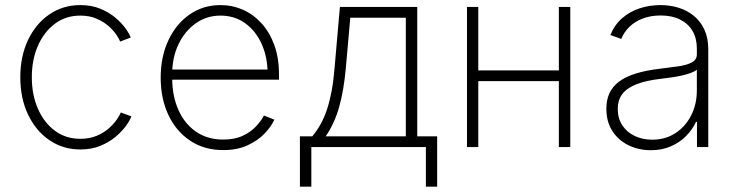

<svg xmlns="http://www.w3.org/2000/svg" viewBox="-20 -573 2870 748"><path d="M293 9.3Q225.6 9.3 172.6 -26.9Q119.6 -63 89.4 -126.5Q59.1 -189.9 59.1 -272Q59.1 -354 89.4 -417.5Q119.6 -481 172.6 -517.1Q225.6 -553.2 293 -553.2Q336.4 -553.2 370.6 -539.1Q404.8 -524.9 429.4 -504.2Q454.1 -483.4 469.2 -462.2Q484.4 -440.9 489.3 -426.8L448.2 -411.1Q444.8 -420.4 433.6 -437.3Q422.4 -454.1 403.1 -471.2Q383.8 -488.3 356.4 -500.2Q329.1 -512.2 293 -512.2Q236.3 -512.2 193.8 -480.5Q151.4 -448.7 127.7 -394.5Q104 -340.3 104 -272Q104 -203.6 127.7 -149.4Q151.4 -95.2 193.8 -63.7Q236.3 -32.2 293 -32.2Q329.1 -32.2 357.2 -44.2Q385.3 -56.2 404.8 -73.7Q424.3 -91.3 435.8 -108.4Q447.3 -125.5 450.7 -134.8L491.7 -119.6Q486.8 -105 471.4 -83.5Q456.1 -62 431.2 -40.8Q406.2 -19.5 371.6 -5.1Q336.9 9.3 293 9.3Z M849.6 11.7Q775.9 11.7 720.9 -24.9Q666 -61.5 636 -125.2Q606 -189 606 -270.5Q606 -352.1 636 -416Q666 -480 718.8 -516.6Q771.5 -553.2 838.9 -553.2Q885.3 -553.2 926.5 -534.9Q967.8 -516.6 999.3 -481.7Q1030.8 -446.8 1048.8 -397Q1066.9 -347.2 1066.9 -283.2V-262.7H633.8V-302.2H1043L1022.5 -286.6Q1022.5 -350.1 999.5 -401.4Q976.6 -452.6 935.3 -482.4Q894 -512.2 838.9 -512.2Q785.2 -512.2 742.4 -481.9Q699.7 -451.7 675.3 -400.4Q650.9 -349.1 650.9 -286.1V-268.1Q650.9 -199.7 674.6 -145.8Q698.2 -91.8 742.9 -60.5Q787.6 -29.3 849.6 -29.3Q894.5 -29.3 926 -44.2Q957.5 -59.1 977.8 -81.1Q998 -103 1008.3 -123L1048.8 -106.9Q1036.6 -79.6 1010.3 -52.2Q983.9 -24.9 943.8 -6.6Q903.8 11.7 849.6 11.7Z M1148.4 154.3V-42H1196.8Q1215.3 -64.5 1229.5 -90.1Q1243.7 -115.7 1254.2 -147.5Q1264.6 -179.2 1272 -218.5Q1279.3 -257.8 1283.2 -306.2L1304.2 -545.9H1605.5V-42H1683.1V154.3H1639.2V0H1192.9V154.3ZM1249 -42H1561V-503.9H1344.7L1327.1 -306.2Q1319.3 -219.2 1301 -155.3Q1282.7 -91.3 1249 -42Z M2171.4 -298.8V-256.8H1831.1V-298.8ZM1843.3 -545.9V0H1799.3V-545.9ZM2201.7 -545.9V0H2157.2V-545.9Z M2515.6 12.2Q2468.8 12.2 2429.2 -6.8Q2389.6 -25.9 2366 -62Q2342.3 -98.1 2342.3 -149.9Q2342.3 -184.1 2354.5 -210.2Q2366.7 -236.3 2391.8 -255.1Q2417 -273.9 2456.5 -286.4Q2496.1 -298.8 2550.8 -305.2Q2592.3 -310.1 2624.8 -314.9Q2657.2 -319.8 2676 -330.3Q2694.8 -340.8 2694.8 -361.3V-383.8Q2694.8 -423.8 2678 -452.4Q2661.1 -481 2629.6 -496.8Q2598.1 -512.7 2554.2 -512.7Q2515.1 -512.7 2484.4 -501Q2453.6 -489.3 2432.4 -468.8Q2411.1 -448.2 2400.4 -421.4L2357.9 -436.5Q2374 -476.1 2403.6 -502Q2433.1 -527.8 2471.9 -540.5Q2510.7 -553.2 2553.2 -553.2Q2589.8 -553.2 2623.3 -543Q2656.7 -532.7 2682.9 -511.5Q2709 -490.2 2724.1 -457.8Q2739.3 -425.3 2739.3 -380.9V0H2695.3V-98.1H2691.4Q2677.2 -67.4 2652.3 -42.5Q2627.4 -17.6 2593 -2.7Q2558.6 12.2 2515.6 12.2ZM2521 -28.8Q2571.8 -28.8 2610.8 -54Q2649.9 -79.1 2672.4 -122.8Q2694.8 -166.5 2694.8 -221.2V-301.3Q2686.5 -294.4 2671.1 -288.8Q2655.8 -283.2 2636.5 -278.8Q2617.2 -274.4 2596.2 -271.5Q2575.2 -268.6 2555.2 -266.1Q2495.6 -259.3 2458.5 -244.4Q2421.4 -229.5 2404.1 -206.1Q2386.7 -182.6 2386.7 -148.4Q2386.7 -111.8 2404.3 -85Q2421.9 -58.1 2452.4 -43.5Q2482.9 -28.8 2521 -28.8Z"/></svg>

Font: Inter ExtraLight
Style: Regular
Weight: 250
Designer: Rasmus Andersson
Foundry: rsms
Version: Version 4.001;git-66647c0bb